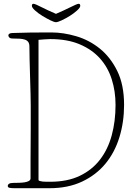

<svg xmlns="http://www.w3.org/2000/svg" viewBox="-20 -992 714 1012"><path d="M395 -972Q403 -972 403 -961Q403 -952 386.5 -937Q370 -922 348.5 -908.5Q327 -895 305.5 -885Q284 -875 275 -875Q266 -875 245.5 -885Q225 -895 203 -908.5Q181 -922 164.5 -937Q148 -952 148 -961Q148 -972 156 -972Q161 -972 172.5 -967Q184 -962 199.5 -954Q215 -946 234.5 -937Q254 -928 275 -919Q296 -928 315.5 -937Q335 -946 351 -954Q367 -962 378.5 -967Q390 -972 395 -972ZM45 -818Q95 -820 142.5 -820.5Q190 -821 251 -821Q314 -821 382 -801Q450 -781 506 -736Q562 -691 598 -618Q634 -545 634 -439Q634 -349 609.5 -269Q585 -189 536 -129.5Q487 -70 413 -35Q339 0 241 0H57Q40 0 30.5 -2Q21 -4 21 -12Q21 -19 28 -23.5Q35 -28 52 -28Q65 -28 80.5 -28.5Q96 -29 109.5 -31Q123 -33 132 -38Q141 -43 141 -52Q141 -110 141 -150Q141 -190 141.5 -230Q142 -270 142 -317.5Q142 -365 142 -437Q142 -456 141 -498Q140 -540 138.5 -587Q137 -634 136 -678Q135 -722 135 -747Q135 -762 129 -770.5Q123 -779 111.5 -783Q100 -787 84 -788Q68 -789 47 -789Q34 -789 29 -794.5Q24 -800 24 -805Q24 -817 45 -818ZM245 -786Q230 -786 214 -784.5Q198 -783 183 -782V-44Q183 -40 189.5 -38Q196 -36 205 -35Q214 -34 225 -34Q236 -34 245 -34Q335 -34 400 -65Q465 -96 507 -150.5Q549 -205 569 -279Q589 -353 589 -439Q589 -511 569 -574Q549 -637 507 -684Q465 -731 400 -758.5Q335 -786 245 -786Z"/></svg>

Font: Life Savers
Style: Regular
Weight: 400
Designer: Pablo Impallari, Rodrigo Fuenzalida, Brenda Gallo
Foundry: Pablo Impallari, Rodrigo Fuenzalida, Brenda Gallo
Version: Version 3.001; ttfautohint (v0.95) -l 8 -r 50 -G 200 -x 14 -